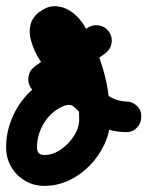

<svg xmlns="http://www.w3.org/2000/svg" viewBox="-61 -553 482 628"><path d="M295 -450Q307 -433 304 -412.5Q301 -392 284 -379Q241 -348 198 -316.5Q155 -285 112 -253Q95 -241 74.5 -244Q54 -247 41 -264Q29 -281 32 -301.5Q35 -322 52 -335Q95 -366 138 -397.5Q181 -429 224 -461Q241 -473 261.5 -470Q282 -467 295 -450ZM178 -206Q176 -208 172 -209Q168 -210 165 -210Q154 -210 142 -204Q104 -186 82 -149Q60 -112 60 -71Q60 -46 84 -46Q112 -46 138 -64Q164 -82 181 -108.5Q198 -135 198 -162Q198 -234 180 -296Q162 -358 126 -420Q126 -420 126 -420Q126 -420 126 -420Q126 -420 126 -420Q126 -420 126 -420Q123 -425 118 -428Q113 -431 119 -431Q123 -431 127 -433Q129 -434 130.5 -435Q132 -436 130 -435Q130 -435 130 -435Q130 -435 130 -435Q130 -435 130.5 -435Q131 -435 131 -435Q132 -436 133 -437Q136 -442 137 -447Q137 -446 138 -442Q140 -437 143 -431.5Q146 -426 149 -422Q162 -398 183 -364.5Q204 -331 230.5 -298Q257 -265 287.5 -243.5Q318 -222 351 -221Q372 -221 387 -206.5Q402 -192 401 -171Q401 -150 386.5 -135Q372 -120 351 -121Q300 -121 257 -145Q214 -169 178 -207Q142 -245 113 -288.5Q84 -332 61 -370Q48 -394 40.5 -420Q33 -446 38.5 -471Q44 -496 69 -515Q69 -515 69.5 -515Q70 -515 70 -515Q70 -515 70 -515Q70 -515 70 -515Q96 -535 124 -532.5Q152 -530 175.5 -512.5Q199 -495 214 -470Q214 -470 214 -470Q214 -470 214 -470Q214 -470 214 -470Q214 -470 214 -470Q256 -397 277.5 -322Q299 -247 299 -162Q299 -121 281 -82Q263 -43 233 -12Q203 19 164.5 37Q126 55 84 55Q49 55 20.5 38Q-8 21 -24.5 -7.5Q-41 -36 -41 -71Q-41 -118 -23.5 -162Q-6 -206 25.5 -241Q57 -276 99 -295Q132 -311 165 -311Q188 -311 211 -302.5Q234 -294 250 -277Q265 -262 264.5 -241Q264 -220 249 -205Q234 -191 213 -191Q192 -191 178 -206Z"/></svg>

Font: FRB American Cursive Guidelines Arrows Ultra
Style: Bold Italic
Weight: 1000
Italic angle: -25°
Version: Version 2.0;Modular Font Editor K font №1